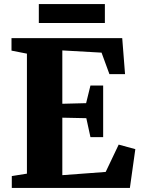

<svg xmlns="http://www.w3.org/2000/svg" viewBox="-20 -932 702 952"><path d="M113.5 -71V-666L37 -681V-743H586L600 -564.5H522.5L483.5 -671L289 -682V-417.5L407 -420.5L428.5 -508H491.5V-252H428.5L408 -346L289 -348.5V-63.5L504 -79.5L568.5 -215L651 -192.5L624 0H38.5V-59ZM500 -912V-818H172.5V-912Z"/></svg>

Font: Merriweather 36pt Black
Style: Regular
Weight: 900
Version: Version 2.100